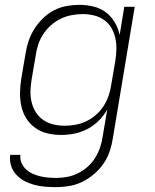

<svg xmlns="http://www.w3.org/2000/svg" viewBox="-20 -548 640 791"><path d="M210 223Q187 223 164 221Q141 219 119.5 213Q98 207 79.5 197Q61 187 46.5 171Q32 155 25.5 134Q19 113 22 90H64Q62 107 68.5 122.5Q75 138 86.5 149Q98 160 113 167Q128 174 144.5 178Q161 182 178 183.5Q195 185 212 185Q235 185 258 180.5Q281 176 302 165.5Q323 155 341.5 138.5Q360 122 372.5 101.5Q385 81 392.5 59Q400 37 403 14L422 -97Q408 -72 387 -51Q366 -30 340 -16.5Q314 -3 286.5 2.5Q259 8 232 8Q203 8 175.5 1.5Q148 -5 125.5 -21Q103 -37 88.5 -60Q74 -83 68 -110.5Q62 -138 62.5 -167Q63 -196 68 -226L85 -326Q89 -352 97.5 -378Q106 -404 121 -428Q136 -452 156.5 -472Q177 -492 201.5 -505Q226 -518 253.5 -523Q281 -528 307 -528Q337 -528 365.5 -521Q394 -514 416 -497.5Q438 -481 452.5 -456.5Q467 -432 473 -404L492 -520H535L445 21Q441 48 432 75Q423 102 406.5 126Q390 150 367 169.5Q344 189 318 201.5Q292 214 264.5 218.5Q237 223 210 223ZM246 -30Q268 -30 290.5 -34Q313 -38 334.5 -48Q356 -58 375 -74.5Q394 -91 406.5 -110.5Q419 -130 427 -152.5Q435 -175 438 -197L455 -297Q459 -321 459.5 -345Q460 -369 455 -391.5Q450 -414 438.5 -433.5Q427 -453 408.5 -466Q390 -479 367 -484.5Q344 -490 320 -490Q298 -490 274.5 -485.5Q251 -481 229.5 -470.5Q208 -460 189.5 -443.5Q171 -427 158 -407Q145 -387 137.5 -364.5Q130 -342 127 -319L110 -219Q106 -195 105.5 -171.5Q105 -148 110.5 -126Q116 -104 128 -85Q140 -66 158.5 -53.5Q177 -41 199.5 -35.5Q222 -30 246 -30Z"/></svg>

Font: Iosevka Extralight Extended
Style: Italic
Weight: 200
Width: 7
Italic angle: -9°
Monospace: yes
Designer: Belleve Invis
Foundry: Belleve Invis
Version: Version 32.5.0; ttfautohint (v1.8.4)